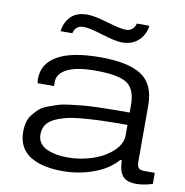

<svg xmlns="http://www.w3.org/2000/svg" viewBox="-82 -800 859 890"><g transform="rotate(10 348.0 -355.0)"><path d="M148.9 -625Q153.3 -665.5 180.2 -693.8Q207 -722.2 258.8 -722.2Q292.5 -722.2 355.7 -703.1Q418.9 -684.1 445.8 -684.1Q480 -684.1 491.2 -721.2H549.8Q545.9 -681.2 516.4 -652.1Q486.8 -623 437 -623Q406.7 -623 342.5 -643.1Q278.3 -663.1 252 -663.1Q212.9 -663.1 204.1 -625ZM271 12.2Q225.1 12.2 188 4.4Q150.9 -3.4 121.3 -20.3Q91.8 -37.1 75.4 -66.2Q59.1 -95.2 59.1 -134.8Q59.1 -160.2 64.7 -181.4Q70.3 -202.6 83.7 -219Q97.2 -235.4 111.3 -248.3Q125.5 -261.2 150.6 -270.5Q175.8 -279.8 196.5 -286.4Q217.3 -293 252.4 -297.1Q287.6 -301.3 313 -303.7Q338.4 -306.2 381.6 -307.4Q424.8 -308.6 452.9 -308.8Q481 -309.1 529.8 -309.1V-344.2Q529.8 -418.9 489.5 -446Q449.2 -473.1 340.8 -473.1Q252 -473.1 207.5 -450.4Q163.1 -427.7 163.1 -389.2V-369.1H85.9Q84 -378.9 84 -389.2Q84 -461.4 151.6 -499.8Q219.2 -538.1 353 -538.1Q484.4 -538.1 546.6 -497.1Q608.9 -456.1 608.9 -356.9V-92.8Q608.9 -70.8 616.5 -62.5Q624 -54.2 644 -54.2H692.9V-2Q650.4 11.2 618.2 11.2Q591.8 11.2 574.5 4.2Q557.1 -2.9 548.3 -17.1Q539.6 -31.2 536.4 -46.6Q533.2 -62 532.2 -85H524.9Q484.9 -38.6 415.3 -13.2Q345.7 12.2 271 12.2ZM282.2 -54.2Q341.3 -54.2 397.7 -72.8Q454.1 -91.3 491.9 -126.2Q529.8 -161.1 529.8 -203.1V-251Q460 -251 410.6 -249.5Q361.3 -248 314.5 -243.7Q267.6 -239.3 237.5 -231.2Q207.5 -223.1 184.3 -210.7Q161.1 -198.2 150.6 -179.9Q140.1 -161.6 140.1 -137.2Q140.1 -114.3 152.3 -97.4Q164.6 -80.6 185.5 -71.5Q206.5 -62.5 230.5 -58.3Q254.4 -54.2 282.2 -54.2Z"/></g></svg>

Font: Archivo Expanded Light
Style: Regular
Weight: 300
Width: 7
Designer: Hector Gatti
Foundry: Omnibus-Type
Version: Version 2.001